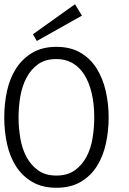

<svg xmlns="http://www.w3.org/2000/svg" viewBox="-36 -867 602 898"><path d="M472.2 -317.9Q472.2 -253.9 459 -194.3Q445.8 -134.8 417 -89.4Q388.2 -43.9 341.6 -16.4Q294.9 11.2 228 11.2Q161.1 11.2 114.5 -16.4Q67.9 -43.9 38.8 -89.4Q9.8 -134.8 -3.2 -194.3Q-16.1 -253.9 -16.1 -317.9Q-16.1 -381.8 -3.2 -441.4Q9.8 -501 39.3 -546.9Q68.8 -592.8 115.5 -620.4Q162.1 -647.9 228 -647.9Q293.9 -647.9 340.6 -620.4Q387.2 -592.8 416 -546.9Q444.8 -501 458.5 -441.4Q472.2 -381.8 472.2 -317.9ZM404.8 -317.9Q404.8 -380.9 392.8 -431.4Q380.9 -481.9 358.4 -517.6Q335.9 -553.2 303 -572Q270 -590.8 228 -590.8Q175.8 -590.8 141.8 -566.4Q107.9 -542 87.4 -502.4Q66.9 -462.9 58.8 -414.6Q50.8 -366.2 50.8 -317.9Q50.8 -270 58.8 -221.4Q66.9 -172.9 87.4 -134Q107.9 -95.2 141.8 -70.6Q175.8 -45.9 228 -45.9Q279.8 -45.9 314 -70.6Q348.1 -95.2 368.7 -134Q389.2 -172.9 397 -221.4Q404.8 -270 404.8 -317.9ZM347.2 -793.9 136.2 -675.3 118.2 -707 314.9 -847.2Z"/></svg>

Font: Anonymous Pro
Style: Regular
Weight: 400
Monospace: yes
Designer: Mark Simonson
Version: Version 1.002